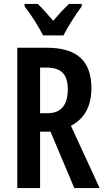

<svg xmlns="http://www.w3.org/2000/svg" viewBox="-20 -957 533 977"><path d="M199 -777H303C324 -820 367 -886 396 -925V-937H331C302 -909 282 -888 251 -851C222 -884 195 -916 172 -937H105V-925C137 -884 179 -818 199 -777ZM218 -714H68V0H184V-287H237L358 0H487L341 -317C413 -355 445 -419 445 -509C445 -646 373 -714 218 -714ZM218 -613C291 -613 325 -579 325 -503C325 -422 290 -381 223 -381H184V-613Z"/></svg>

Font: Noto Sans Myanmar UI ExtraCondensed SemiBold
Style: Regular
Weight: 600
Width: 2
Designer: Monotype Design Team
Foundry: Monotype Imaging Inc.
Version: Version 2.103